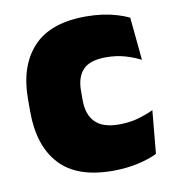

<svg xmlns="http://www.w3.org/2000/svg" viewBox="-65 -564 582 637"><g transform="rotate(-10 226.0 -246.0)"><path d="M265.5 13.5Q145 13.5 87 -49.5Q29 -112.5 29 -227V-269.5Q29 -380.5 87 -443.5Q145 -506.5 265 -506.5Q294.5 -506.5 321 -502.8Q347.5 -499 370 -492.2Q392.5 -485.5 410 -477L424 -332.5Q399.5 -345 371 -353.2Q342.5 -361.5 307.5 -361.5Q253.5 -361.5 230.2 -337Q207 -312.5 207 -266.5V-234Q207 -186 232.5 -160.2Q258 -134.5 312.5 -134.5Q346.5 -134.5 374.2 -142Q402 -149.5 429 -162L415.5 -17Q388 -3.5 349 5Q310 13.5 265.5 13.5Z"/></g></svg>

Font: Anek Latin ExtraBold
Style: Regular
Weight: 800
Designer: Yesha Goshar
Foundry: Ek Type
Version: Version 1.003